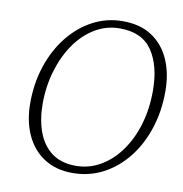

<svg xmlns="http://www.w3.org/2000/svg" viewBox="-79 -764 815 854"><g transform="rotate(10 328.0 -337.0)"><path d="M304 15Q228 15 174.5 -20Q121 -55 93 -117Q65 -179 65 -259Q65 -349 91 -427Q117 -505 164 -564Q211 -623 273.5 -656Q336 -689 408 -689Q487 -689 540 -654Q593 -619 620.5 -557Q648 -495 648 -414Q648 -324 622.5 -246Q597 -168 550.5 -109.5Q504 -51 441 -18Q378 15 304 15ZM312 -19Q372 -19 423 -48.5Q474 -78 512.5 -131Q551 -184 572 -254.5Q593 -325 593 -407Q593 -519 547.5 -587Q502 -655 401 -655Q340 -655 288.5 -624Q237 -593 199.5 -539Q162 -485 141 -414.5Q120 -344 120 -266Q120 -195 140.5 -139Q161 -83 203.5 -51Q246 -19 312 -19Z"/></g></svg>

Font: Source Serif Pro Light
Style: Italic
Weight: 300
Italic angle: -12°
Designer: Frank Grießhammer
Foundry: Adobe Systems Incorporated
Version: Version 3.001;hotconv 1.0.111;makeotfexe 2.5.65597